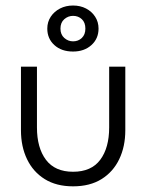

<svg xmlns="http://www.w3.org/2000/svg" viewBox="-20 -646 535 678"><path d="M110.5 -196Q110.5 -124 142.2 -81.8Q174 -39.5 238 -39.5Q302.5 -39.5 334 -81.8Q365.5 -124 365.5 -196V-410.5H422.5V-186Q422.5 -128.5 401 -83.8Q379.5 -39 338.5 -13.5Q297.5 12 238 12Q179 12 138 -13.5Q97 -39 75.5 -83.8Q54 -128.5 54 -186V-410.5H110.5ZM238 -464Q197 -464 172 -486.8Q147 -509.5 147 -545Q147 -568.5 159.2 -587Q171.5 -605.5 192 -616Q212.5 -626.5 238 -626.5Q263.5 -626.5 283.8 -616Q304 -605.5 316 -587Q328 -568.5 328 -545Q328 -509.5 302.8 -486.8Q277.5 -464 238 -464ZM238 -500Q256.5 -500 269 -512Q281.5 -524 281.5 -545Q281.5 -566.5 269 -578.2Q256.5 -590 238 -590Q220.5 -590 207 -578.2Q193.5 -566.5 193.5 -545Q193.5 -524 207 -512Q220.5 -500 238 -500Z"/></svg>

Font: League Spartan Thin Light
Style: Regular
Weight: 300
Version: Version 2.002